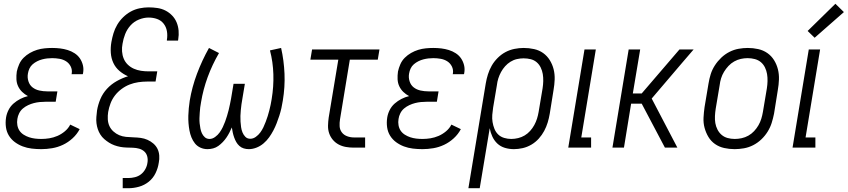

<svg xmlns="http://www.w3.org/2000/svg" viewBox="-20 -782 4490 1017"><path d="M199 8Q173 8 148 5Q123 2 100.5 -6.5Q78 -15 59 -29Q40 -43 27.5 -63Q15 -83 11.5 -108Q8 -133 12 -159Q15 -179 25 -199Q35 -219 51.5 -233.5Q68 -248 87.5 -258Q107 -268 128 -273Q111 -282 97.5 -295Q84 -308 76 -325Q68 -342 67 -362Q66 -382 69 -403Q73 -422 81.5 -441.5Q90 -461 105 -476Q120 -491 138.5 -501.5Q157 -512 176.5 -518Q196 -524 216.5 -526Q237 -528 256 -528Q278 -528 298.5 -525.5Q319 -523 338.5 -517Q358 -511 375 -500Q392 -489 403 -473Q414 -457 419 -437Q424 -417 420 -395Q420 -394 419.5 -392Q419 -390 418 -389H359L360 -393Q363 -413 354.5 -430Q346 -447 330.5 -457Q315 -467 295.5 -470.5Q276 -474 256 -474Q243 -474 230 -472.5Q217 -471 203.5 -467.5Q190 -464 177 -457.5Q164 -451 153 -441.5Q142 -432 136 -419Q130 -406 128 -393Q124 -372 130.5 -351.5Q137 -331 152.5 -319Q168 -307 188.5 -302.5Q209 -298 231 -298H284L275 -243H221Q206 -243 190.5 -241.5Q175 -240 159.5 -236Q144 -232 129 -225Q114 -218 101.5 -207.5Q89 -197 81.5 -182Q74 -167 72 -152Q69 -135 72 -118.5Q75 -102 83.5 -89.5Q92 -77 105.5 -68.5Q119 -60 134 -55Q149 -50 165.5 -48Q182 -46 199 -46Q220 -46 241.5 -49.5Q263 -53 284 -62Q305 -71 323.5 -86.5Q342 -102 352 -122L402 -98Q388 -71 364.5 -49.5Q341 -28 313.5 -15Q286 -2 256.5 3Q227 8 199 8Z M630 215V161H660Q677 161 695 156.5Q713 152 727 141Q741 130 750 113.5Q759 97 761 80Q764 63 760 47Q756 31 744.5 20.5Q733 10 717 5.5Q701 1 684 0.5Q667 0 650 -0.5Q633 -1 617 -4Q601 -7 586 -12.5Q571 -18 557.5 -26.5Q544 -35 532 -45.5Q520 -56 511.5 -69.5Q503 -83 498 -98Q493 -113 491 -129.5Q489 -146 490.5 -163Q492 -180 494 -197Q499 -227 511.5 -257Q524 -287 546.5 -311.5Q569 -336 598.5 -352.5Q628 -369 658 -378Q633 -389 612.5 -406.5Q592 -424 580.5 -448.5Q569 -473 567 -501.5Q565 -530 570 -559Q574 -582 581 -605.5Q588 -629 601 -651Q614 -673 632.5 -691Q651 -709 673 -721Q695 -733 719.5 -738Q744 -743 767 -743Q791 -743 814 -739.5Q837 -736 856.5 -726Q876 -716 891.5 -700Q907 -684 915.5 -663.5Q924 -643 926 -620Q928 -597 924 -573L923 -567H864V-571Q868 -595 864 -617.5Q860 -640 846.5 -657Q833 -674 812 -681.5Q791 -689 767 -689Q742 -689 716 -678.5Q690 -668 671.5 -647.5Q653 -627 643 -601.5Q633 -576 629 -550Q625 -530 626.5 -509.5Q628 -489 635.5 -471Q643 -453 657 -439.5Q671 -426 689 -418Q707 -410 727 -407Q747 -404 768 -404H813L804 -350H759Q736 -350 712.5 -346.5Q689 -343 667 -334.5Q645 -326 624.5 -311Q604 -296 589 -276.5Q574 -257 565.5 -234.5Q557 -212 553 -189Q550 -170 551 -150.5Q552 -131 559.5 -114.5Q567 -98 581 -85.5Q595 -73 611.5 -66Q628 -59 647.5 -57Q667 -55 687 -54.5Q707 -54 725.5 -51.5Q744 -49 761 -41.5Q778 -34 792 -22Q806 -10 814 6Q822 22 823.5 41.5Q825 61 821 80Q817 108 804 135Q791 162 768 180.5Q745 199 716.5 207Q688 215 660 215Z M1079 8Q1059 8 1041.5 0Q1024 -8 1012.5 -22.5Q1001 -37 994 -54.5Q987 -72 983.5 -91Q980 -110 978.5 -129.5Q977 -149 977.5 -169Q978 -189 980 -209Q982 -229 985 -249Q997 -321 1023.5 -391.5Q1050 -462 1087 -528L1140 -501Q1104 -439 1080 -373.5Q1056 -308 1045 -241Q1042 -227 1040.5 -213Q1039 -199 1038 -184.5Q1037 -170 1036.5 -156Q1036 -142 1037.5 -128.5Q1039 -115 1041.5 -101.5Q1044 -88 1049.5 -76Q1055 -64 1065 -55Q1075 -46 1090 -46Q1105 -46 1119.5 -56.5Q1134 -67 1143.5 -80.5Q1153 -94 1160 -108.5Q1167 -123 1172.5 -138Q1178 -153 1182.5 -168Q1187 -183 1191 -198.5Q1195 -214 1198 -229.5Q1201 -245 1204 -260L1217 -338H1277L1264 -260Q1261 -245 1259 -229.5Q1257 -214 1255.5 -198.5Q1254 -183 1253.5 -168Q1253 -153 1254 -138Q1255 -123 1257 -108.5Q1259 -94 1264.5 -80.5Q1270 -67 1280 -57Q1290 -47 1306 -47Q1321 -47 1335 -57Q1349 -67 1358.5 -80Q1368 -93 1375 -107.5Q1382 -122 1387.5 -137Q1393 -152 1398 -167Q1403 -182 1406.5 -197Q1410 -212 1413.5 -227Q1417 -242 1419 -257Q1430 -323 1428 -388.5Q1426 -454 1410 -515L1469 -528Q1484 -462 1487 -391.5Q1490 -321 1478 -249Q1475 -229 1470.5 -209Q1466 -189 1459.5 -169Q1453 -149 1445.5 -129.5Q1438 -110 1428 -91Q1418 -72 1405.5 -54.5Q1393 -37 1376 -22.5Q1359 -8 1338.5 0Q1318 8 1298 8Q1284 8 1271 4Q1258 0 1248 -9Q1238 -18 1231.5 -29.5Q1225 -41 1220.5 -53.5Q1216 -66 1213 -79.5Q1210 -93 1208 -107Q1202 -93 1195 -79.5Q1188 -66 1179.5 -53.5Q1171 -41 1160 -29.5Q1149 -18 1136.5 -9Q1124 0 1109 4Q1094 8 1079 8Z M1854 0Q1833 0 1812.5 -3.5Q1792 -7 1774 -16.5Q1756 -26 1743 -41.5Q1730 -57 1723.5 -76Q1717 -95 1717.5 -116.5Q1718 -138 1721 -159L1772 -466H1624L1633 -520H1990L1981 -466H1833L1781 -150Q1778 -132 1779 -113.5Q1780 -95 1790.5 -81Q1801 -67 1818.5 -60.5Q1836 -54 1854 -54H1914V0Z M2218 8Q2192 8 2167 5Q2142 2 2119.5 -6.5Q2097 -15 2078 -29Q2059 -43 2046.5 -63Q2034 -83 2030.5 -108Q2027 -133 2031 -159Q2034 -179 2044 -199Q2054 -219 2070.5 -233.5Q2087 -248 2106.5 -258Q2126 -268 2147 -273Q2130 -282 2116.5 -295Q2103 -308 2095 -325Q2087 -342 2086 -362Q2085 -382 2088 -403Q2092 -422 2100.5 -441.5Q2109 -461 2124 -476Q2139 -491 2157.5 -501.5Q2176 -512 2195.5 -518Q2215 -524 2235.5 -526Q2256 -528 2275 -528Q2297 -528 2317.5 -525.5Q2338 -523 2357.5 -517Q2377 -511 2394 -500Q2411 -489 2422 -473Q2433 -457 2438 -437Q2443 -417 2439 -395Q2439 -394 2438.5 -392Q2438 -390 2437 -389H2378L2379 -393Q2382 -413 2373.5 -430Q2365 -447 2349.5 -457Q2334 -467 2314.5 -470.5Q2295 -474 2275 -474Q2262 -474 2249 -472.5Q2236 -471 2222.5 -467.5Q2209 -464 2196 -457.5Q2183 -451 2172 -441.5Q2161 -432 2155 -419Q2149 -406 2147 -393Q2143 -372 2149.5 -351.5Q2156 -331 2171.5 -319Q2187 -307 2207.5 -302.5Q2228 -298 2250 -298H2303L2294 -243H2240Q2225 -243 2209.5 -241.5Q2194 -240 2178.5 -236Q2163 -232 2148 -225Q2133 -218 2120.5 -207.5Q2108 -197 2100.5 -182Q2093 -167 2091 -152Q2088 -135 2091 -118.5Q2094 -102 2102.5 -89.5Q2111 -77 2124.5 -68.5Q2138 -60 2153 -55Q2168 -50 2184.5 -48Q2201 -46 2218 -46Q2239 -46 2260.5 -49.5Q2282 -53 2303 -62Q2324 -71 2342.5 -86.5Q2361 -102 2371 -122L2421 -98Q2407 -71 2383.5 -49.5Q2360 -28 2332.5 -15Q2305 -2 2275.5 3Q2246 8 2218 8Z M2461 215 2553 -340Q2557 -364 2564.5 -388Q2572 -412 2584.5 -434Q2597 -456 2616 -475Q2635 -494 2657.5 -506Q2680 -518 2705 -523Q2730 -528 2754 -528Q2782 -528 2809 -522Q2836 -516 2857 -501Q2878 -486 2892 -463.5Q2906 -441 2912.5 -415Q2919 -389 2918 -361Q2917 -333 2912 -305L2892 -180Q2888 -156 2881 -133Q2874 -110 2862.5 -88.5Q2851 -67 2834 -48Q2817 -29 2795 -16Q2773 -3 2749 2.5Q2725 8 2702 8Q2677 8 2654 1Q2631 -6 2614.5 -21.5Q2598 -37 2588 -58.5Q2578 -80 2574 -103L2521 215ZM2688 -46Q2706 -46 2724.5 -50.5Q2743 -55 2759 -64.5Q2775 -74 2788 -88.5Q2801 -103 2810 -119.5Q2819 -136 2824.5 -153.5Q2830 -171 2833 -189L2854 -314Q2857 -333 2857.5 -352.5Q2858 -372 2855 -390Q2852 -408 2844 -424.5Q2836 -441 2822.5 -452.5Q2809 -464 2791 -468.5Q2773 -473 2753 -473Q2736 -473 2718 -469Q2700 -465 2684 -455Q2668 -445 2655.5 -431Q2643 -417 2634 -400.5Q2625 -384 2619.5 -366.5Q2614 -349 2612 -331L2592 -212Q2589 -193 2587.5 -173.5Q2586 -154 2589 -135.5Q2592 -117 2599 -99.5Q2606 -82 2619 -69.5Q2632 -57 2650.5 -51.5Q2669 -46 2688 -46Z M2990 0 3076 -520H3136L3059 -54H3111V0Z M3224 0 3310 -520H3371L3332 -287H3379L3579 -520H3654L3593 -449L3432 -260L3568 0H3502L3379 -233H3323L3285 0Z M3871 8Q3843 8 3816 2Q3789 -4 3767.5 -19Q3746 -34 3732.5 -56.5Q3719 -79 3712 -105Q3705 -131 3706.5 -159Q3708 -187 3712 -215L3733 -340Q3737 -365 3744.5 -389Q3752 -413 3766.5 -435.5Q3781 -458 3800.5 -476.5Q3820 -495 3843.5 -507Q3867 -519 3892 -523.5Q3917 -528 3941 -528Q3969 -528 3996 -522Q4023 -516 4044.5 -501Q4066 -486 4080 -463.5Q4094 -441 4100.5 -415Q4107 -389 4106 -361Q4105 -333 4100 -305L4080 -180Q4075 -155 4067.5 -131Q4060 -107 4046 -84.5Q4032 -62 4012.5 -43.5Q3993 -25 3969.5 -13Q3946 -1 3920.5 3.5Q3895 8 3871 8ZM3872 -46Q3890 -46 3908.5 -50Q3927 -54 3944 -63.5Q3961 -73 3974.5 -87.5Q3988 -102 3997.5 -118.5Q4007 -135 4012.5 -153Q4018 -171 4021 -189L4042 -314Q4045 -333 4045.5 -352.5Q4046 -372 4043 -390Q4040 -408 4032 -424.5Q4024 -441 4010.5 -452.5Q3997 -464 3978.5 -469Q3960 -474 3940 -474Q3922 -474 3904 -470Q3886 -466 3869 -456.5Q3852 -447 3838.5 -432.5Q3825 -418 3815 -401.5Q3805 -385 3799.5 -367Q3794 -349 3792 -331L3771 -206Q3768 -187 3767 -167.5Q3766 -148 3769 -130Q3772 -112 3780.5 -95.5Q3789 -79 3802.5 -67.5Q3816 -56 3834 -51Q3852 -46 3872 -46Z M4178 0 4264 -520H4324L4247 -54H4299V0ZM4295 -582 4258 -618 4405 -762 4450 -718Z"/></svg>

Font: Iosevka QP Light
Style: Italic
Weight: 300
Italic angle: -9°
Designer: Belleve Invis
Foundry: Belleve Invis
Version: Version 20.0.0; ttfautohint (v1.8.4)